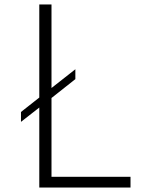

<svg xmlns="http://www.w3.org/2000/svg" viewBox="-20 -845 673 865"><path d="M157 0H568V-48.5H212V-403.5L319.5 -488.5V-533L212 -448.5V-825H157V-405.5L74.5 -340.5V-296L157 -360.5Z"/></svg>

Font: Spartan Light
Style: Regular
Weight: 300
Designer: Matt Bailey, Mirko Velimirovic
Foundry: Matt Bailey
Version: Version 1.003; ttfautohint (v1.8.3)